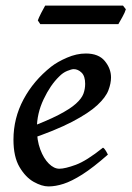

<svg xmlns="http://www.w3.org/2000/svg" viewBox="-20 -649 472 689"><path d="M378.4 -371.1Q378.4 -349.6 368.9 -324.7Q359.4 -299.8 329.3 -271.7Q299.3 -243.7 239.3 -212.2Q179.2 -180.7 78.1 -146.5L74.7 -187.5Q147 -214.4 189.5 -236.3Q231.9 -258.3 252.4 -276.9Q272.9 -295.4 279.3 -312.5Q285.6 -329.6 285.6 -348.1Q285.6 -376 272.7 -388.4Q259.8 -400.9 244.6 -400.9Q236.8 -400.9 221.2 -394.5Q205.6 -388.2 192.4 -374.5Q160.6 -343.8 136.5 -292.7Q112.3 -241.7 112.3 -188Q112.3 -145.5 124.5 -112.8Q136.7 -80.1 155.3 -61.8Q173.8 -43.5 192.9 -43.5Q213.4 -43.5 252 -57.6Q290.5 -71.8 349.6 -119.1Q355 -116.2 360.4 -106.9Q365.7 -97.7 367.2 -94.2Q314 -47.4 275.4 -22.9Q236.8 1.5 208 10.7Q179.2 20 153.8 20Q130.4 20 101.1 3.7Q71.8 -12.7 50 -49.6Q28.3 -86.4 28.3 -147.9Q28.3 -224.6 64.2 -292Q100.1 -359.4 163.6 -409.7Q186 -427.2 220.5 -442.1Q254.9 -457 288.1 -457Q334 -457 356.2 -429.9Q378.4 -402.8 378.4 -371.1ZM431.6 -615.7Q428.7 -605 419.2 -587.9Q409.7 -570.8 404.8 -562.5H124.5L115.7 -575.7Q119.1 -585.4 127.7 -602.3Q136.2 -619.1 142.1 -628.9H421.4Z"/></svg>

Font: Gentium Book Plus
Style: Italic
Weight: 400
Italic angle: -8°
Designer: Victor Gaultney, Annie Olsen, Iska Routamaa, Becca Hirsbrunner
Foundry: SIL International
Version: Version 6.101